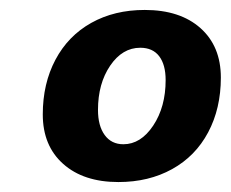

<svg xmlns="http://www.w3.org/2000/svg" viewBox="-20 -727 464 386"><path d="M66 -497Q66 -559 91.5 -607Q117 -655 163.5 -681Q210 -707 271 -707Q342 -707 383 -670.5Q424 -634 424 -571Q424 -509 398.5 -461Q373 -413 326 -387Q279 -361 218 -361Q148 -361 107 -397.5Q66 -434 66 -497ZM313 -566Q313 -597 300 -614Q287 -631 262 -631Q226 -631 201.5 -595Q177 -559 177 -506Q177 -474 190.5 -455.5Q204 -437 228 -437Q263 -437 288 -474.5Q313 -512 313 -566Z"/></svg>

Font: Sarabun ExtraBold
Style: Italic
Weight: 800
Italic angle: -10°
Designer: Suppakit Chalermlarp | Katatrad Co.,Ltd.
Foundry: Cadson Demak Co.,Ltd.
Version: Version 1.000; ttfautohint (v1.6)